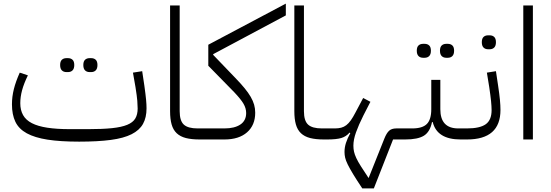

<svg xmlns="http://www.w3.org/2000/svg" viewBox="-20 -770 3043 1060"><path d="M417 12Q313 12 242.5 1Q172 -10 128 -34Q84 -58 65 -97.5Q46 -137 46 -194Q46 -236 56.5 -278Q67 -320 89 -369L134 -354Q112 -309 102 -272Q92 -235 92 -200Q92 -162 107.5 -134.5Q123 -107 156 -90Q189 -73 241 -65Q293 -57 366 -57H467Q546 -57 598.5 -62.5Q651 -68 682.5 -81Q714 -94 727 -116Q740 -138 740 -171Q740 -188 738 -213.5Q736 -239 728 -289L714 -369L765 -377L777 -297Q784 -247 786.5 -219.5Q789 -192 789 -172Q789 -121 769.5 -86Q750 -51 706.5 -29Q663 -7 591.5 2.5Q520 12 417 12ZM475 -372Q459 -372 449.5 -381.5Q440 -391 440 -411Q440 -431 449.5 -440Q459 -449 475 -449H483Q499 -449 508.5 -440Q518 -431 518 -411Q518 -391 508.5 -381.5Q499 -372 483 -372ZM347 -372Q331 -372 321.5 -381.5Q312 -391 312 -411Q312 -431 321.5 -440Q331 -449 347 -449H355Q371 -449 380.5 -440Q390 -431 390 -411Q390 -391 380.5 -381.5Q371 -372 355 -372Z M1083 0Q1037 0 1006 -8Q975 -16 955.5 -34.5Q936 -53 927.5 -83Q919 -113 919 -156V-740H972V-156Q972 -103 995 -82Q1018 -61 1071 -61H1116V-16L1100 0Z M1100 -45 1116 -61H1219Q1275 -61 1307 -82.5Q1339 -104 1339 -146Q1339 -172 1324.5 -197Q1310 -222 1273 -261L1130 -407V-523L1558 -750V-685L1157 -471V-467L1279 -340Q1309 -309 1330 -283.5Q1351 -258 1364 -235.5Q1377 -213 1383 -192Q1389 -171 1389 -148Q1389 -79 1344 -39.5Q1299 0 1219 0H1100Z M1769 0Q1723 0 1692 -8Q1661 -16 1641.5 -34.5Q1622 -53 1613.5 -83Q1605 -113 1605 -156V-740H1658V-156Q1658 -103 1681 -82Q1704 -61 1757 -61H1802V-16L1786 0Z M1980 270Q1948 222 1929 190.5Q1910 159 1899.5 137.5Q1889 116 1885.5 100.5Q1882 85 1882 69Q1882 44 1890 19Q1898 -6 1914 -35L1910 -38Q1891 -16 1864 -8Q1837 0 1786 0V-45L1802 -61H1829Q1848 -61 1863.5 -65Q1879 -69 1892 -79Q1905 -89 1917 -106Q1929 -123 1942 -148L1985 -229L2025 -208L1986 -132Q1960 -80 1945.5 -39.5Q1931 1 1931 34Q1931 52 1934.5 67.5Q1938 83 1947 102.5Q1956 122 1972.5 148Q1989 174 2015 213L2102 -5Q2114 -35 2128 -48Q2142 -61 2168 -61H2233V-16L2216 0H2150L2044 270Z M2217 -45 2233 -61H2256Q2312 -61 2336.5 -85.5Q2361 -110 2361 -167V-329H2411V-167Q2411 -61 2510 -61H2539V-16L2523 0Q2393 0 2369 -96H2365Q2354 -42 2320.5 -21Q2287 0 2217 0ZM2444 -451Q2428 -451 2418.5 -460.5Q2409 -470 2409 -490Q2409 -510 2418.5 -519Q2428 -528 2444 -528H2452Q2468 -528 2477.5 -519Q2487 -510 2487 -490Q2487 -470 2477.5 -460.5Q2468 -451 2452 -451ZM2316 -451Q2300 -451 2290.5 -460.5Q2281 -470 2281 -490Q2281 -510 2290.5 -519Q2300 -528 2316 -528H2324Q2340 -528 2349.5 -519Q2359 -510 2359 -490Q2359 -470 2349.5 -460.5Q2340 -451 2324 -451Z M2523 -45 2539 -61H2558Q2629 -61 2661.5 -84Q2694 -107 2694 -162Q2694 -182 2691 -212Q2688 -242 2681 -289L2668 -369L2718 -377L2730 -297Q2737 -251 2740 -219Q2743 -187 2743 -163Q2743 0 2558 0H2523ZM2675 -498Q2659 -498 2649.5 -507.5Q2640 -517 2640 -537Q2640 -557 2649.5 -566Q2659 -575 2675 -575H2683Q2699 -575 2708.5 -566Q2718 -557 2718 -537Q2718 -517 2708.5 -507.5Q2699 -498 2683 -498Z M2869 -740H2922V0H2869Z"/></svg>

Font: IBM Plex Sans Arabic Light
Style: Regular
Weight: 300
Designer: Mike Abbink, Paul van der Laan, Pieter van Rosmalen, Wael Morcos, Khajak Apelian
Foundry: Bold Monday
Version: Version 1.2